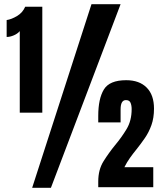

<svg xmlns="http://www.w3.org/2000/svg" viewBox="-20 -892 766 915"><path d="M74.2 -355V-743.7Q64 -731.4 45.9 -723.6Q27.8 -715.8 11.7 -715.8V-796.4Q34.7 -799.8 61.3 -815.7Q87.9 -831.5 100.1 -859.9H181.6V-355ZM133.3 2.9 416 -872.1H554.7L222.7 2.9ZM448.2 0V-26.9Q448.2 -83.5 473.4 -123.5Q498.5 -163.6 528.8 -200.7Q559.1 -236.8 583.3 -276.9Q607.4 -316.9 607.4 -372.1Q607.4 -389.6 602.1 -402.3Q596.7 -415 580.1 -415Q554.7 -415 554.7 -370.6V-308.6H448.2V-339.8Q448.2 -421.4 475.1 -465.6Q502 -509.8 581.5 -509.8Q644 -509.8 679 -474.6Q713.9 -439.5 713.9 -374.5Q713.9 -330.1 701.7 -295.9Q689.5 -261.7 670.4 -234.1Q651.4 -206.5 630.4 -180.2Q614.3 -160.6 599.4 -139.6Q584.5 -118.7 572.8 -95.2H710.4V0Z"/></svg>

Font: Anton SC
Style: Regular
Weight: 400
Designer: Vernon Adams
Foundry: Vernon Adams
Version: Version 2.116; ttfautohint (v1.8.4.7-5d5b)